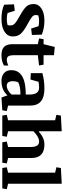

<svg xmlns="http://www.w3.org/2000/svg" viewBox="806 -1608 813 2464"><g transform="rotate(90 1212.0 -376.5)"><path d="M41 -23.4 36.1 -150.4 118.7 -160.2 147.5 -67.9Q182.1 -57.6 224.1 -57.6Q266.1 -57.6 303.2 -67.9Q306.6 -82 306.6 -109.4Q306.6 -136.7 282.5 -160.2Q258.3 -183.6 179.2 -227.5Q100.1 -271.5 66.2 -306.6Q32.2 -341.8 32.2 -403.3Q32.2 -464.8 90.3 -502.7Q148.4 -540.5 245.1 -540.5Q341.8 -540.5 424.8 -507.3L429.2 -379.9L346.7 -370.1L316.9 -464.8Q287.6 -472.2 249.5 -472.2Q211.4 -472.2 178.2 -461.9Q173.8 -447.8 173.8 -425.8Q173.8 -403.3 194.8 -383.8Q215.8 -364.3 297.4 -319.8Q378.9 -275.4 413.6 -237.3Q448.2 -199.2 448.2 -133.8Q448.2 -68.4 388.4 -28.8Q328.6 10.7 222.2 10.7Q115.7 10.7 41 -23.4Z M547.4 -131.8V-456.1L473.6 -471.7L483.4 -529.8H547.4L583 -672.9L689 -663.1V-529.8H811L820.8 -471.7L689 -456.1V-142.6Q689 -102.1 701.9 -79.8Q714.8 -57.6 747.1 -57.6Q779.3 -57.6 821.3 -76.7V-21Q766.1 10.7 689.9 10.7Q614.3 10.7 580.8 -23.7Q547.4 -58.1 547.4 -131.8Z M1193.8 -232.9Q1089.4 -232.9 1037.1 -204.6Q1022.5 -174.3 1022.5 -135.7Q1022.5 -57.6 1081.1 -57.6Q1111.8 -57.6 1142.8 -76.4Q1173.8 -95.2 1193.8 -119.6ZM1204.1 -66.4Q1136.7 10.7 1020.5 10.7Q958 10.7 919.4 -21.7Q880.9 -54.2 880.9 -115.7Q880.9 -301.3 1193.8 -301.3V-346.7Q1193.8 -411.1 1171.6 -441.7Q1149.4 -472.2 1106.4 -472.2Q1063.5 -472.2 1030.3 -464.8L1001 -361.3L918.9 -366.2V-514.2Q1012.2 -540.5 1119.6 -540.5Q1335.4 -540.5 1335.4 -358.9V-74.2L1405.3 -57.6L1395.5 0L1231.9 10.7Z M1866.7 -366.7Q1866.2 -472.2 1798.8 -472.2Q1764.6 -472.2 1729.5 -450.9Q1694.3 -429.7 1665.5 -399.4V-74.2L1735.4 -57.6L1725.6 0H1463.9L1454.1 -57.6L1523.9 -74.2V-677.7L1454.1 -694.3L1463.9 -752L1665.5 -762.7V-472.2L1672.4 -469.2Q1747.6 -540.5 1834.5 -540.5Q2008.3 -540.5 2008.3 -374V-74.2L2078.1 -57.6L2068.4 0H1806.6L1796.9 -57.6L1866.7 -74.2Z M2196.8 -677.7 2127 -694.3 2136.7 -752 2338.4 -762.7V-74.2L2408.2 -57.6L2398.4 0H2136.7L2127 -57.6L2196.8 -74.2Z"/></g></svg>

Font: NoticiaText-Bold
Style: Bold
Weight: 700
Designer: JM Sole
Foundry: JM Sole
Version: Version 1.003